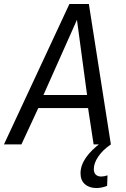

<svg xmlns="http://www.w3.org/2000/svg" viewBox="-51 -728 636 968"><path d="M-31 0 299 -708H397L508 0H421L393 -183H142L57 0ZM168 -249H388L337 -628ZM459 -9 508 0Q466 29 444 62Q422 95 422 124Q422 143 432 152.5Q442 162 459 162Q475 162 491 156L489 209Q477 214 463 217Q449 220 435 220Q399 220 377 200.5Q355 181 355 146Q355 106 382 67Q409 28 459 -9Z"/></svg>

Font: Georama
Style: Italic
Weight: 400
Italic angle: -9°
Designer: Jean-Baptiste Levee
Foundry: Production Type
Version: Version 1.000